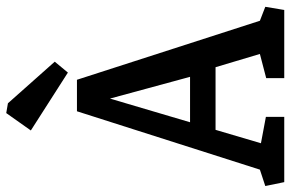

<svg xmlns="http://www.w3.org/2000/svg" viewBox="-188 -784 967 640"><g transform="rotate(-90 296.0 -463.5)"><path d="M9.4 0 -3.6 -63.2 51 -81.2 245.6 -691H350.6L547.3 -81.2L593.8 -63.2L583.3 0H356.1V-60.2L436.6 -81.2L392.5 -229H183.7L139 -77.7L227 -61.2V0ZM209 -314H360.4L287.9 -580.9ZM374.6 -721.2 181.6 -844.7 239.6 -926.7 272.2 -921.1 410.9 -765Z"/></g></svg>

Font: Kreon Light
Style: Regular
Weight: 300
Designer: Julia Petretta
Foundry: Julia Petretta and Eli Heuer
Version: Version 2.002